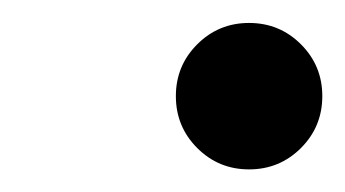

<svg xmlns="http://www.w3.org/2000/svg" viewBox="-20 -485 304 169"><path d="M153.6 -354.7Q134.8 -373.5 134.8 -400.4Q134.8 -427.2 153.6 -446Q172.4 -464.8 199.2 -464.8Q226.1 -464.8 244.9 -446Q263.7 -427.2 263.7 -400.4Q263.7 -373.5 244.9 -354.7Q226.1 -335.9 199.2 -335.9Q172.4 -335.9 153.6 -354.7Z"/></svg>

Font: Theano Modern
Style: Regular
Weight: 400
Designer: Alexey Kryukov
Version: Version 2.00